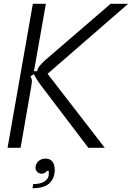

<svg xmlns="http://www.w3.org/2000/svg" viewBox="-20 -783 699 1017"><path d="M20 0 154 -763H223L160 -406H177Q179 -421 190 -434Q201 -447 219 -464L566 -763H659L232 -392L535 0H448L199 -328Q170 -367 160 -390L141 -379Q145 -372 147 -365.5Q149 -359 149 -352Q149 -350 145 -322L89 0ZM156 192Q191 192 212.5 180Q234 168 238 146Q239 137 238 122H229Q218 137 201 137Q187 137 177.5 128Q168 119 168 105Q168 85 183.5 71Q199 57 221 57Q245 57 257.5 73Q270 89 270 116Q270 160 242.5 187Q215 214 152 214Z"/></svg>

Font: Open Sauce Sans Light Italic
Style: Regular
Weight: 300
Italic angle: -10°
Designer: Alfredo Marco Pradil
Foundry: Creative Sauce Fz LLC
Version: Version 1.477